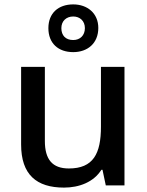

<svg xmlns="http://www.w3.org/2000/svg" viewBox="-20 -843 667 873"><path d="M313 -606C378 -606 427 -646 427 -716C427 -783 377 -823 313 -823C245 -823 200 -783 200 -715C200 -646 245 -606 313 -606ZM313 -661C278 -661 259 -682 259 -715C259 -748 282 -768 313 -768C343 -768 366 -748 366 -715C366 -682 344 -661 313 -661ZM546 -539H439V-267C439 -144 404 -77 293 -77C218 -77 184 -118 184 -202V-539H76V-186C76 -49 146 10 271 10C340 10 406 -15 441 -71H446L461 0H546Z"/></svg>

Font: Noto Sans Canadian Aboriginal Medium
Style: Regular
Weight: 500
Designer: Monotype Design Team, Typotheque's Kevin King
Foundry: Monotype Imaging Inc.
Version: Version 2.004